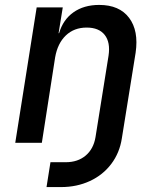

<svg xmlns="http://www.w3.org/2000/svg" viewBox="-20 -580 640 780"><path d="M169 180 185 79H247Q296 79 328 52Q360 25 368 -23L421 -354Q429 -408 405.5 -438Q382 -468 332 -468Q281 -468 247.5 -436Q214 -404 204 -347L150 0H42L129 -550H235L218 -445H220Q236 -500 278.5 -530Q321 -560 383 -560Q465 -560 504.5 -507.5Q544 -455 531 -366L475 -18Q466 41 432 86Q398 131 345 155.5Q292 180 228 180Z"/></svg>

Font: NKDuy Mono SemiBold
Style: Italic
Weight: 600
Italic angle: -9°
Monospace: yes
Designer: NKDuy
Foundry: NKDuy
Version: Version 2.251; ttfautohint (v1.8.4.7-5d5b)